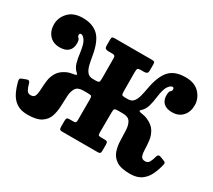

<svg xmlns="http://www.w3.org/2000/svg" viewBox="-109 -723 1032 932"><g transform="rotate(30 407.0 -257.0)"><path d="M814.5 -107.5Q807 -75 793.8 -47.5Q780.5 -20 756.8 -3.5Q733 13 694.5 13Q643 13 617.8 -4Q592.5 -21 583.8 -48Q575 -75 574.5 -105.5Q574 -136 572.5 -163Q571 -190 560 -207Q549 -224 518.5 -224H490.5Q475 -224 472 -219.2Q469 -214.5 469 -198L468.5 -87Q468.5 -75.5 472 -72.8Q475.5 -70 486 -70H506Q516.5 -70 520 -66Q523.5 -62 523.5 -51V-17Q523.5 -7.5 520.2 -3.8Q517 0 507.5 0H307.5Q298 0 294.8 -3.8Q291.5 -7.5 291.5 -17V-51Q291.5 -62 294.8 -66Q298 -70 308.5 -70H329Q339 -70 342.5 -72.8Q346 -75.5 346 -87V-200Q346 -216.5 343 -220.2Q340 -224 324.5 -224H297.5Q267 -224 256 -207Q245 -190 243.2 -163Q241.5 -136 240.8 -105.5Q240 -75 231.2 -48Q222.5 -21 197 -4Q171.5 13 120 13Q81.5 13 57.8 -3.5Q34 -20 20.8 -47.5Q7.5 -75 0 -107.5Q-1.5 -114 0.5 -118.2Q2.5 -122.5 11.5 -125.5L34 -134Q47.5 -137.5 51 -124Q57 -101 64.2 -88.8Q71.5 -76.5 86.5 -76.5Q105 -76.5 110.2 -90.8Q115.5 -105 116 -127.5Q116.5 -150 119.8 -175.5Q123 -201 137 -223.8Q151 -246.5 183.5 -261Q197 -266.5 210.2 -268.2Q223.5 -270 229.2 -272.8Q235 -275.5 226.5 -283Q209.5 -297.5 202.5 -321.5Q195.5 -345.5 192 -376.5Q185.5 -424 173.2 -440.2Q161 -456.5 151.5 -456.5Q142.5 -456.5 142.5 -447Q142.5 -437.5 149.5 -432.8Q156.5 -428 156.5 -405.5Q156.5 -379 140.2 -363.5Q124 -348 92 -348Q55.5 -348 34.2 -371.5Q13 -395 13 -432Q13 -470 40.8 -499.2Q68.5 -528.5 120 -528.5Q175 -528.5 207 -498.5Q239 -468.5 252 -390Q255.5 -367 260.8 -345.5Q266 -324 276.8 -310Q287.5 -296 308.5 -296H325Q340 -296 343.2 -300.8Q346.5 -305.5 346.5 -320L346 -432.5Q346 -443 342.5 -446.2Q339 -449.5 332 -450H306Q296.5 -450 291.2 -454Q286 -458 286 -471V-503Q286 -514.5 289.5 -517.2Q293 -520 304 -520H510Q521.5 -520 524.8 -517.2Q528 -514.5 528 -503V-471Q528 -457.5 522.5 -453.8Q517 -450 506.5 -450H486Q476 -450 472.2 -446.2Q468.5 -442.5 468.5 -426.5L469 -318.5Q469 -305 471.8 -300.5Q474.5 -296 488 -296H505.5Q526.5 -296 537.2 -310Q548 -324 553.2 -345.5Q558.5 -367 562.5 -390Q575.5 -462 605.2 -495.2Q635 -528.5 696 -528.5Q747.5 -528.5 774.5 -499.2Q801.5 -470 801.5 -432Q801.5 -395 780.2 -371.5Q759 -348 722.5 -348Q690 -348 674 -363.5Q658 -379 658 -405.5Q658 -428 665 -432.8Q672 -437.5 672 -447Q672 -456.5 663 -456.5Q653.5 -456.5 641.2 -440.2Q629 -424 622.5 -376.5Q619 -345.5 611.8 -321.5Q604.5 -297.5 588 -283Q579.5 -275.5 585.2 -272.8Q591 -270 604.2 -268.2Q617.5 -266.5 630.5 -261Q664 -246.5 678 -223.8Q692 -201 695.2 -175.5Q698.5 -150 698.8 -127.5Q699 -105 704.2 -90.8Q709.5 -76.5 728 -76.5Q743 -76.5 750.2 -88.8Q757.5 -101 763.5 -124Q767 -137.5 780.5 -134L803 -125.5Q812 -122.5 814 -118.2Q816 -114 814.5 -107.5Z"/></g></svg>

Font: Besley* Narrow Semi
Style: Regular
Weight: 600
Width: 4
Designer: Owen Earl
Foundry: indestructible type*
Version: Version 3.000; ttfautohint (v1.8.3)